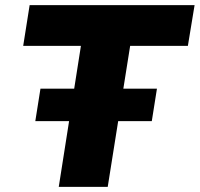

<svg xmlns="http://www.w3.org/2000/svg" viewBox="-20 -725 775 745"><path d="M208 0 294 -547H70L95 -705H735L709 -547H485L398 0ZM117 -255 137 -381H589L569 -255Z"/></svg>

Font: Nunito Sans 8pt Black
Style: Italic
Weight: 900
Italic angle: -9°
Version: Version 3.101;gftools[0.9.27]